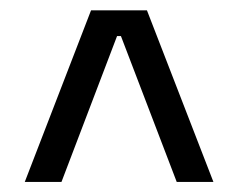

<svg xmlns="http://www.w3.org/2000/svg" viewBox="-20 -659 462 372"><path d="M28 -306.5 156.4 -639H264.7L393.5 -306.5H322.4L214.3 -589.1H206.8L99.1 -306.5Z"/></svg>

Font: Anek Devanagari Medium
Style: Regular
Weight: 500
Designer: Kailash Malviya (Devanagari) & Yesha Goshar (Latin)
Foundry: Ek Type
Version: Version 1.003